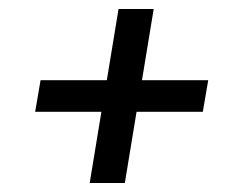

<svg xmlns="http://www.w3.org/2000/svg" viewBox="-20 -553 540 426"><path d="M179 -147 205 -305H58L70 -375H217L243 -533H321L295 -375H442L430 -305H283L257 -147Z"/></svg>

Font: Iosevka SS04
Style: Italic
Weight: 400
Italic angle: -9°
Monospace: yes
Designer: Belleve Invis
Foundry: Belleve Invis
Version: Version 19.0.0; ttfautohint (v1.8.4)